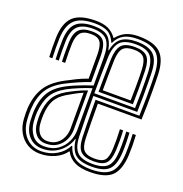

<svg xmlns="http://www.w3.org/2000/svg" viewBox="-114 -708 779 817"><g transform="rotate(20 275.5 -300.0)"><path d="M152 6.6Q120.2 6.6 95.4 -8Q70.7 -22.7 55.8 -48.7Q40.9 -74.8 38.5 -109Q37.5 -123.7 37.4 -135.8Q37.3 -147.9 37.9 -159.1Q41.5 -213.1 65.1 -252.2Q88.6 -291.2 146.3 -321.9Q169.9 -334.6 192.4 -345.5Q214.9 -356.4 238.9 -364.7V-469.6Q238.9 -511.6 227.6 -529.1Q216.4 -546.6 183.9 -546.6Q149.8 -546.6 136.2 -530.1Q122.6 -513.5 121.4 -479.7Q120.7 -464 120.8 -442.2Q120.9 -420.3 121.9 -393.5H107.5Q106.3 -422.8 106.5 -445.8Q106.6 -468.8 106.9 -480.8Q108.2 -522.1 126 -540.4Q143.8 -558.7 183.9 -558.7Q223.9 -558.7 239.1 -538.2Q254.2 -517.6 254.2 -469.9V-354.9Q226.7 -345.4 200.4 -333.8Q174.2 -322.1 151.3 -310.5Q98.1 -283.4 76.6 -246.9Q55 -210.4 52.4 -158Q51.7 -146.1 51.9 -134.5Q52 -122.9 53 -110.1Q55.2 -78.5 68.4 -54.9Q81.6 -31.3 103.5 -18.2Q125.4 -5.2 153.6 -5.2Q191.4 -5.2 222.4 -23.1Q253.5 -41 268.2 -71.3H271.8Q281.9 -37 307.7 -21Q333.6 -5.1 379.1 -5.1Q441 -5.1 467.3 -30.7Q493.7 -56.3 496.3 -119.2Q496.8 -131.9 496.9 -146.2Q497.1 -160.5 496.7 -176Q496.4 -191.6 495.4 -208H509.9Q511.4 -183.6 511.6 -160.7Q511.7 -137.8 510.8 -118.6Q507.6 -51 478.5 -22Q449.3 7 379.1 7Q336 7 309.5 -6Q283 -19 269.1 -45.7H267.1Q250 -21.4 219.2 -7.4Q188.5 6.6 152 6.6ZM379.1 -17.1Q326.6 -17.1 303.5 -37.1Q280.5 -57 275.4 -104.2H273.5Q261.7 -66.4 230.3 -41.8Q198.9 -17.1 154.8 -17.1Q117 -17.2 93.8 -42.4Q70.5 -67.5 67.5 -111.2Q66.6 -125.1 66.6 -137Q66.6 -148.9 66.9 -156.6Q70.1 -206 89.5 -239.9Q108.9 -273.8 156.6 -299.4Q172.3 -307.7 191.8 -316.1Q211.4 -324.5 231.6 -331.9Q251.8 -339.4 268.7 -344.5V-469.6Q268.7 -523.2 250.1 -547Q231.4 -570.8 183.9 -570.8Q136.6 -570.8 115.3 -550Q94 -529.2 92.4 -481.1Q91.7 -461.7 91.9 -439.8Q92 -417.8 93 -393.5H78.6Q77.5 -417.3 77.4 -440.1Q77.2 -463 77.9 -481.6Q79.8 -536.6 104.8 -559.7Q129.7 -582.9 183.9 -582.9Q226.6 -582.9 247.4 -566.1Q268.1 -549.3 276.2 -507.1H278.2Q286.2 -548.1 310 -565.5Q333.9 -582.9 378.3 -582.9Q431.4 -582.9 455.7 -560.2Q480 -537.6 481.8 -481.1Q482.2 -469.3 482.6 -441.5Q483 -413.8 482.9 -377.3Q482.8 -340.7 481.5 -302.4H282.8Q282.8 -255.3 283.5 -208.6Q284.2 -162 285.3 -120.7Q287.1 -70.6 307.9 -49.9Q328.6 -29.2 379.1 -29.2Q426.8 -29.2 446.1 -49.4Q465.4 -69.5 467.3 -120.6Q467.8 -133.3 467.9 -147Q468 -160.7 467.7 -175.9Q467.4 -191.2 466.4 -208H480.9Q482.1 -187.8 482.5 -164.7Q482.9 -141.5 481.8 -119.9Q479.1 -62.6 456.4 -39.9Q433.8 -17.1 379.1 -17.1ZM159.3 -29.2Q195.9 -29.2 220 -46.5Q244.1 -63.7 256.2 -89.6Q268.3 -115.4 268.3 -141.2V-332.2Q241.9 -324.1 212.5 -311.8Q183 -299.5 162.4 -288.3Q121.2 -265.5 103 -234.2Q84.9 -202.8 81.3 -154.1Q80.8 -145.2 80.9 -134.2Q81 -123.2 81.9 -112.6Q85.1 -77.3 104 -53.3Q123 -29.2 159.3 -29.2ZM161.7 -42.4Q132.5 -42.4 115.5 -61.8Q98.6 -81.1 96.4 -113.7Q95.5 -127.6 95.4 -135.9Q95.3 -144.1 95.8 -153.7Q98.5 -196.5 114 -225.8Q129.5 -255.1 167.4 -277.1Q187.1 -288.1 208.5 -298.4Q229.9 -308.8 253.8 -316.7V-139.9Q253.8 -115.5 243.4 -93.1Q232.9 -70.7 212.5 -56.6Q192 -42.4 161.7 -42.4ZM163.6 -54.6Q188.4 -54.6 205.2 -66.7Q222.1 -78.8 230.7 -98.1Q239.3 -117.3 239.3 -138.9V-301.2Q222.5 -293.9 206.2 -285Q189.9 -276.2 172.7 -266Q139.9 -246.2 126.1 -220.4Q112.4 -194.5 110.3 -153.3Q109.8 -141.6 110 -133.9Q110.3 -126.2 110.9 -114.7Q112.9 -87.8 126.5 -71.2Q140 -54.6 163.6 -54.6ZM379.1 -41.3Q337.9 -41.3 319.6 -58.5Q301.3 -75.7 299.6 -121.9Q298.9 -142.5 298.4 -171.7Q297.8 -201 297.6 -232.3Q297.3 -263.7 297.3 -290.3H495.7Q497.2 -333 497.5 -371.4Q497.7 -409.8 497.3 -438.8Q497 -467.8 496.3 -481.8Q493.5 -543 466.7 -569Q440 -594.9 378.3 -594.9Q339.9 -594.9 316.5 -582.4Q293 -569.9 279.7 -541.4H277.3Q264.3 -572.1 242.9 -583.5Q221.5 -594.9 183.9 -594.9Q120.2 -594.9 92.8 -568.1Q65.4 -541.2 63.4 -481.9Q62.7 -460.8 62.9 -439.1Q63 -417.4 64.1 -393.5H49.9Q48.8 -416.6 48.5 -439Q48.1 -461.5 48.9 -482.5Q51.2 -549.1 82.6 -578.1Q114 -607 183.9 -607Q218.3 -607 240.6 -596.8Q262.9 -586.5 278.7 -564H280.7Q299.2 -586.7 322.2 -596.9Q345.1 -607 378.3 -607Q448.1 -607 478.3 -577.8Q508.4 -548.6 510.7 -482.5Q511.2 -470.4 511.6 -449.2Q511.9 -427.9 512 -400.4Q512.1 -373 511.6 -341.8Q511.1 -310.6 509.7 -278.3H312.1Q312.1 -241.1 312.6 -197.9Q313.1 -154.6 314.1 -122.9Q315.4 -82.5 330 -67.9Q344.5 -53.4 379.1 -53.4Q412.6 -53.4 424.7 -67.9Q436.8 -82.4 438.3 -121.7Q439 -140.6 439 -161Q438.9 -181.4 437.6 -208H452.1Q453.6 -181.9 453.6 -159.5Q453.5 -137.1 452.8 -121.2Q450.7 -76.1 435.2 -58.7Q419.7 -41.3 379.1 -41.3ZM282.8 -314.5H467.2Q468.5 -353.9 468.6 -386.9Q468.6 -419.9 468.3 -444Q467.9 -468 467.3 -480.7Q464.9 -529.9 445.2 -550.3Q425.5 -570.8 378.3 -570.8Q327.8 -570.8 307.6 -549.2Q287.4 -527.5 285.3 -477.9Q284.1 -441.6 283.6 -399.9Q283.1 -358.1 282.8 -314.5ZM453 -326.6H297.6Q297.6 -346.3 297.9 -372.1Q298.2 -397.9 298.7 -425.2Q299.2 -452.5 299.8 -476.7Q301.5 -519.7 317.7 -539.2Q334 -558.7 378.3 -558.7Q418.1 -558.7 434.8 -541.1Q451.4 -523.5 452.8 -480Q453 -468.7 453.5 -447.9Q453.9 -427.1 454 -396.9Q454 -366.8 453 -326.6ZM312.2 -338.7H438.4Q439.4 -372.6 439.5 -399.9Q439.6 -427.3 439.3 -447.4Q438.9 -467.6 438.3 -479.4Q436.6 -516.8 423.8 -531.7Q411 -546.6 378.3 -546.6Q345 -546.6 330.3 -531.7Q315.7 -516.7 314.1 -475.8Q313.4 -449.8 312.8 -410.3Q312.2 -370.7 312.2 -338.7Z"/></g></svg>

Font: Big Shoulders Inline Display SC Thin
Style: Regular
Weight: 100
Designer: Patric King
Foundry: XO Type Co
Version: Version 2.002